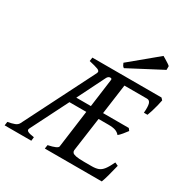

<svg xmlns="http://www.w3.org/2000/svg" viewBox="-205 -994 1117 1152"><g transform="rotate(30 354.0 -418.5)"><path d="M691.4 -128.9Q681.6 -86.9 671.4 -50.5Q661.1 -14.2 655.3 0H260.7L264.6 -25.9Q329.6 -39.6 331.5 -55.7L366.2 -314.9H249.5L120.6 -59.1Q112.8 -44.9 124.5 -37.6Q136.2 -30.3 169.9 -25.9L167 0H-17.6L-14.2 -25.9Q15.1 -31.2 33 -38.1Q50.8 -44.9 58.1 -59.1L305.2 -548.3Q313 -564.9 293.2 -572.5Q273.4 -580.1 231.4 -589.4L234.9 -615.2H713.9L726.1 -602.1Q723.1 -585.4 717.3 -562.3Q711.4 -539.1 704.8 -517.6Q698.2 -496.1 692.9 -483.4H668Q671.9 -528.3 665.8 -547.1Q659.7 -565.9 642.1 -565.9H485.4L457 -358.9H635.3L646.5 -344.2Q636.7 -330.6 622.3 -313.2Q607.9 -295.9 597.7 -288.1Q586.4 -302.2 568.8 -308.6Q551.3 -314.9 519 -314.9H451.2L418.5 -80.1Q417.5 -70.8 423.1 -63.7Q428.7 -56.6 447.5 -52.7Q466.3 -48.8 505.9 -48.8H557.1Q584.5 -48.8 602.5 -55.4Q620.6 -62 635.7 -81.5Q650.9 -101.1 668.9 -139.2ZM372.6 -358.9 398.9 -555.2Q400.4 -565.9 387 -565.2Q373.5 -564.5 365.2 -546.9L271.5 -358.9ZM657.2 -799.8V-773.9L430.2 -654.8Q423.3 -659.2 419.4 -665.3Q415.5 -671.4 411.6 -681.6L599.6 -837.4Q606 -834 617.9 -826.7Q629.9 -819.3 641.4 -812Q652.8 -804.7 657.2 -799.8Z"/></g></svg>

Font: Gentium Book Plus
Style: Italic
Weight: 400
Italic angle: -8°
Designer: Victor Gaultney, Annie Olsen, Iska Routamaa, Becca Hirsbrunner
Foundry: SIL International
Version: Version 6.101